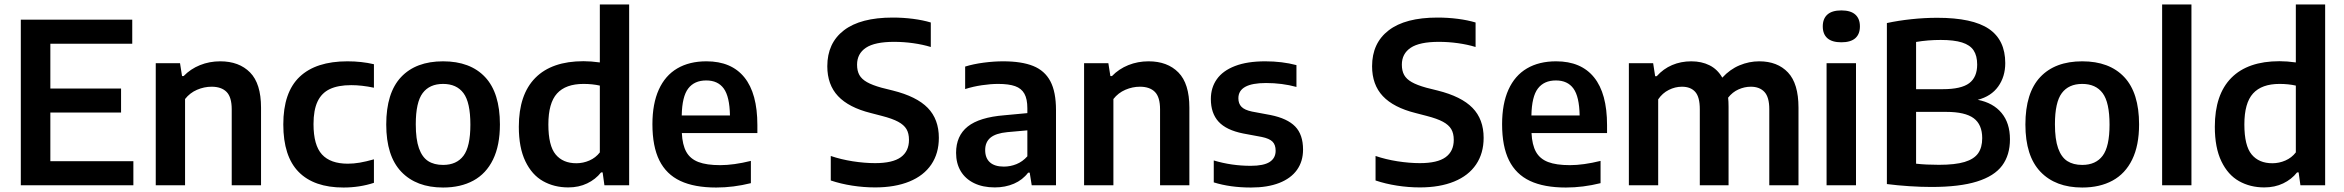

<svg xmlns="http://www.w3.org/2000/svg" viewBox="-20 -828 10476 858"><path d="M205 -107.5H576V0H73V-740H571V-632.5H205V-432.5H521V-325H205Z M676 -545.5H784.5L793.5 -488H800.5Q831.5 -520 873.8 -537Q916 -554 964 -554Q1048.5 -554 1097.5 -504.2Q1146.5 -454.5 1146.5 -347V0H1015.5V-339.5Q1015.5 -394 992.5 -417.2Q969.5 -440.5 925.5 -440.5Q892.5 -440.5 860.5 -426.8Q828.5 -413 807 -385.5V0H676Z M1246 -272Q1246 -415.5 1319 -484.8Q1392 -554 1532.5 -554Q1596 -554 1651 -541V-436Q1596.5 -447.5 1549.5 -447.5Q1491 -447.5 1454 -430Q1417 -412.5 1399 -374.2Q1381 -336 1381 -273.5Q1381 -179 1418.8 -137.8Q1456.5 -96.5 1534.5 -96.5Q1560 -96.5 1587.8 -101.2Q1615.5 -106 1651 -116V-11Q1587 10 1515 10Q1383 10 1314.5 -59.8Q1246 -129.5 1246 -272Z M1706 -271.5Q1706 -413 1772.2 -483.5Q1838.5 -554 1960 -554Q2081.5 -554 2147.8 -483.5Q2214 -413 2214 -272Q2214 -178 2183.2 -115Q2152.5 -52 2095.5 -21Q2038.5 10 1960 10Q1840.5 10 1773.2 -60.5Q1706 -131 1706 -271.5ZM2082 -271Q2082 -370.5 2051.2 -411.8Q2020.5 -453 1960 -453Q1899.5 -453 1868.8 -412Q1838 -371 1838 -273Q1838 -205.5 1852.2 -165.5Q1866.5 -125.5 1893.2 -108.2Q1920 -91 1960 -91Q2020.5 -91 2051.2 -132Q2082 -173 2082 -271Z M2298.5 -261.5Q2298.5 -405.5 2372.2 -480Q2446 -554.5 2587.5 -554.5Q2621 -554.5 2660.5 -549V-808H2791.5V0H2681L2673 -57.5H2666Q2641.5 -26.5 2604 -8.5Q2566.5 9.5 2519.5 9.5Q2456.5 9.5 2406.8 -18.5Q2357 -46.5 2327.8 -107.2Q2298.5 -168 2298.5 -261.5ZM2660.5 -147V-445.5Q2627 -453 2587.5 -453Q2508 -453 2469.2 -410.2Q2430.5 -367.5 2430.5 -272Q2430.5 -177 2463 -137.8Q2495.5 -98.5 2555.5 -98.5Q2586 -98.5 2614 -110.8Q2642 -123 2660.5 -147Z M3364.5 -233.5H3027Q3029.5 -180.5 3047 -149.2Q3064.5 -118 3101 -104Q3137.5 -90 3198.5 -90Q3258.5 -90 3335.5 -109V-9.5Q3257 10 3180.5 10Q3083 10 3020.2 -19.5Q2957.5 -49 2926.5 -111.2Q2895.5 -173.5 2895.5 -273Q2895.5 -364.5 2924 -427.5Q2952.5 -490.5 3006.5 -522.2Q3060.5 -554 3137 -554Q3248.5 -554 3306.5 -482.2Q3364.5 -410.5 3364.5 -269ZM3026.5 -312H3242Q3240.5 -396.5 3214.2 -432.5Q3188 -468.5 3136 -468.5Q3083 -468.5 3055.5 -432.5Q3028 -396.5 3026.5 -312Z M3692.5 -21.5V-131Q3738 -115.5 3790.8 -107.2Q3843.5 -99 3890.5 -99Q3969 -99 4005.5 -125.5Q4042 -152 4042 -203Q4042 -232 4030.8 -251Q4019.5 -270 3993.5 -284Q3967.5 -298 3921 -310L3871 -323Q3773 -347.5 3725 -398.5Q3677 -449.5 3677 -532Q3677 -635.5 3751.2 -692.5Q3825.5 -749.5 3969 -749.5Q4016 -749.5 4060.2 -743.8Q4104.5 -738 4139.5 -727.5V-618Q4103.5 -629 4061 -635Q4018.5 -641 3975.5 -641Q3889 -641 3849.5 -614.5Q3810 -588 3810 -539Q3810 -511.5 3820.2 -493Q3830.5 -474.5 3854.2 -461Q3878 -447.5 3919.5 -436L3969.5 -423.5Q4076 -397 4125.8 -346Q4175.5 -295 4175.5 -212Q4175.5 -143 4141.8 -93Q4108 -43 4043.8 -16.8Q3979.5 9.5 3890.5 9.5Q3839.5 9.5 3788.2 1.5Q3737 -6.5 3692.5 -21.5Z M4699 -336V0H4590.5L4581.5 -56.5H4574.5Q4550 -24 4511.2 -7.2Q4472.5 9.5 4425.5 9.5Q4372 9.5 4333 -9.5Q4294 -28.5 4273.2 -63.2Q4252.5 -98 4252.5 -145Q4252.5 -221 4304.5 -262.5Q4356.5 -304 4469 -313L4571 -322.5V-344Q4571 -385.5 4557.8 -409.2Q4544.5 -433 4516.2 -443Q4488 -453 4440.5 -453Q4407 -453 4368 -447.2Q4329 -441.5 4293 -430V-530.5Q4330 -542 4375.8 -548Q4421.5 -554 4462.5 -554Q4545.5 -554 4597 -533.2Q4648.5 -512.5 4673.8 -465Q4699 -417.5 4699 -336ZM4571 -129.5V-245.5L4481.5 -237.5Q4430 -232.5 4406.2 -212.8Q4382.5 -193 4382.5 -157.5Q4382.5 -121.5 4403.8 -102.5Q4425 -83.5 4466 -83.5Q4495 -83.5 4522.2 -94.5Q4549.5 -105.5 4571 -129.5Z M4824.5 -545.5H4933L4942 -488H4949Q4980 -520 5022.2 -537Q5064.5 -554 5112.5 -554Q5197 -554 5246 -504.2Q5295 -454.5 5295 -347V0H5164V-339.5Q5164 -394 5141 -417.2Q5118 -440.5 5074 -440.5Q5041 -440.5 5009 -426.8Q4977 -413 4955.5 -385.5V0H4824.5Z M5404 -13V-111Q5483.5 -87 5569 -87Q5627 -87 5653.8 -104.2Q5680.5 -121.5 5680.5 -154.5Q5680.5 -181 5666.5 -195Q5652.5 -209 5618.5 -216L5535.5 -231.5Q5460 -246.5 5425.5 -284.2Q5391 -322 5391 -385.5Q5391 -436.5 5417.8 -474.2Q5444.5 -512 5499 -533Q5553.5 -554 5634 -554Q5709.5 -554 5773.5 -537V-439.5Q5709 -457 5637.5 -457Q5514 -457 5514 -389Q5514 -365 5527.8 -350.8Q5541.5 -336.5 5574.5 -329.5L5657.5 -314Q5732.5 -299 5767.8 -262.8Q5803 -226.5 5803 -159.5Q5803 -107 5776 -69Q5749 -31 5696.8 -10.5Q5644.5 10 5570.5 10Q5477.5 10 5404 -13Z M6127 -21.5V-131Q6172.5 -115.5 6225.2 -107.2Q6278 -99 6325 -99Q6403.5 -99 6440 -125.5Q6476.5 -152 6476.5 -203Q6476.5 -232 6465.2 -251Q6454 -270 6428 -284Q6402 -298 6355.5 -310L6305.5 -323Q6207.5 -347.5 6159.5 -398.5Q6111.5 -449.5 6111.5 -532Q6111.5 -635.5 6185.8 -692.5Q6260 -749.5 6403.5 -749.5Q6450.5 -749.5 6494.8 -743.8Q6539 -738 6574 -727.5V-618Q6538 -629 6495.5 -635Q6453 -641 6410 -641Q6323.5 -641 6284 -614.5Q6244.5 -588 6244.5 -539Q6244.5 -511.5 6254.8 -493Q6265 -474.5 6288.8 -461Q6312.5 -447.5 6354 -436L6404 -423.5Q6510.5 -397 6560.2 -346Q6610 -295 6610 -212Q6610 -143 6576.2 -93Q6542.5 -43 6478.2 -16.8Q6414 9.5 6325 9.5Q6274 9.5 6222.8 1.5Q6171.5 -6.5 6127 -21.5Z M7161.5 -233.5H6824Q6826.5 -180.5 6844 -149.2Q6861.5 -118 6898 -104Q6934.5 -90 6995.5 -90Q7055.5 -90 7132.5 -109V-9.5Q7054 10 6977.5 10Q6880 10 6817.2 -19.5Q6754.5 -49 6723.5 -111.2Q6692.5 -173.5 6692.5 -273Q6692.5 -364.5 6721 -427.5Q6749.5 -490.5 6803.5 -522.2Q6857.5 -554 6934 -554Q7045.5 -554 7103.5 -482.2Q7161.5 -410.5 7161.5 -269ZM6823.5 -312H7039Q7037.5 -396.5 7011.2 -432.5Q6985 -468.5 6933 -468.5Q6880 -468.5 6852.5 -432.5Q6825 -396.5 6823.5 -312Z M8017 -347V0H7886.5V-340Q7886.5 -394 7864.8 -417.2Q7843 -440.5 7804 -440.5Q7776 -440.5 7749 -428.5Q7722 -416.5 7702.5 -391.5Q7704.5 -375 7704.5 -350.5V0H7576V-340Q7576 -394.5 7555.5 -417.5Q7535 -440.5 7496 -440.5Q7466 -440.5 7437.5 -426.2Q7409 -412 7390 -384V0H7259V-545.5H7367.5L7376.5 -487.5H7383.5Q7413 -520.5 7452.2 -537.2Q7491.5 -554 7538 -554Q7584 -554 7619.5 -536.2Q7655 -518.5 7676.5 -481Q7711 -518.5 7753.8 -536.2Q7796.5 -554 7841.5 -554Q7923 -554 7970 -504.2Q8017 -454.5 8017 -347Z M8142.5 0V-545.5H8274V0ZM8125.5 -710Q8125.5 -744.5 8146.2 -763Q8167 -781.5 8208.5 -781.5Q8250 -781.5 8270.8 -763Q8291.5 -744.5 8291.5 -710Q8291.5 -675.5 8270.8 -657.2Q8250 -639 8208.5 -639Q8167 -639 8146.2 -657.2Q8125.5 -675.5 8125.5 -710Z M8962 -205.5Q8962 -135 8927 -88Q8892 -41 8814.5 -16.8Q8737 7.5 8611 7.5Q8564.5 7.5 8511.5 4Q8458.5 0.5 8412 -5.5V-725Q8463 -736 8521.2 -742.2Q8579.5 -748.5 8637 -748.5Q8795 -748.5 8868 -698.8Q8941 -649 8941 -546Q8941 -485.5 8909.5 -441.5Q8878 -397.5 8818 -382Q8887 -368.5 8924.5 -323.2Q8962 -278 8962 -205.5ZM8542.5 -640.5V-429.5H8662Q8744 -429.5 8779.8 -456.2Q8815.5 -483 8815.5 -539.5Q8815.5 -579 8799.5 -603Q8783.5 -627 8747.8 -638.2Q8712 -649.5 8652.5 -649.5Q8595.5 -649.5 8542.5 -640.5ZM8838 -210.5Q8838 -271.5 8799.8 -299.8Q8761.5 -328 8677.5 -328H8542.5V-96.5Q8587 -91.5 8644.5 -91.5Q8717 -91.5 8759.2 -104.2Q8801.5 -117 8819.8 -143Q8838 -169 8838 -210.5Z M9031 -271.5Q9031 -413 9097.2 -483.5Q9163.5 -554 9285 -554Q9406.5 -554 9472.8 -483.5Q9539 -413 9539 -272Q9539 -178 9508.2 -115Q9477.5 -52 9420.5 -21Q9363.5 10 9285 10Q9165.5 10 9098.2 -60.5Q9031 -131 9031 -271.5ZM9407 -271Q9407 -370.5 9376.2 -411.8Q9345.5 -453 9285 -453Q9224.5 -453 9193.8 -412Q9163 -371 9163 -273Q9163 -205.5 9177.2 -165.5Q9191.5 -125.5 9218.2 -108.2Q9245 -91 9285 -91Q9345.5 -91 9376.2 -132Q9407 -173 9407 -271Z M9642 0V-808H9773V0Z M9877.5 -261.5Q9877.5 -405.5 9951.2 -480Q10025 -554.5 10166.5 -554.5Q10200 -554.5 10239.5 -549V-808H10370.5V0H10260L10252 -57.5H10245Q10220.5 -26.5 10183 -8.5Q10145.5 9.5 10098.5 9.5Q10035.5 9.5 9985.8 -18.5Q9936 -46.5 9906.8 -107.2Q9877.5 -168 9877.5 -261.5ZM10239.5 -147V-445.5Q10206 -453 10166.5 -453Q10087 -453 10048.2 -410.2Q10009.5 -367.5 10009.5 -272Q10009.5 -177 10042 -137.8Q10074.5 -98.5 10134.5 -98.5Q10165 -98.5 10193 -110.8Q10221 -123 10239.5 -147Z"/></svg>

Font: Encode Sans SemiBold
Style: Regular
Weight: 600
Designer: Multiple Designers
Foundry: Impallari Type
Version: Version 2.000